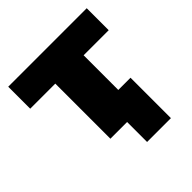

<svg xmlns="http://www.w3.org/2000/svg" viewBox="-172 -623 877 877"><g transform="rotate(-45 266.5 -184.5)"><path d="M283 129V0H175V-356H13V-498H520V-356H358V-132H437V129Z"/></g></svg>

Font: Nunito Sans 10pt Black
Style: Regular
Weight: 900
Designer: Vernon Adams
Foundry: Vernon Adams
Version: Version 3.101;gftools[0.9.27]